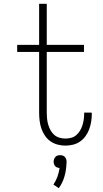

<svg xmlns="http://www.w3.org/2000/svg" viewBox="-20 -755 540 1006"><path d="M323 8Q302 8 281.5 2.5Q261 -3 244 -15Q227 -27 215 -45Q203 -63 196.5 -82.5Q190 -102 187.5 -123Q185 -144 185 -165V-483H70V-520H185V-735H225V-520H420V-483H225V-165Q225 -149 226.5 -133.5Q228 -118 232.5 -102.5Q237 -87 244.5 -73Q252 -59 264 -48.5Q276 -38 291.5 -33.5Q307 -29 323 -29Q338 -29 353 -33Q368 -37 379.5 -47Q391 -57 399 -70Q407 -83 411.5 -97.5Q416 -112 418.5 -127Q421 -142 421 -158V-165H460Q461 -163 461 -160.5Q461 -158 461 -156Q461 -136 457.5 -116Q454 -96 447 -77Q440 -58 428 -41.5Q416 -25 399.5 -13.5Q383 -2 363 3Q343 8 323 8ZM288 231 260 212Q273 193 281 170.5Q289 148 292 125Q286 125 279.5 122.5Q273 120 269 115.5Q265 111 263 104.5Q261 98 261 92Q261 85 263.5 78.5Q266 72 270.5 67Q275 62 281.5 60Q288 58 295 58Q302 58 308.5 60Q315 62 319.5 67Q324 72 326.5 78.5Q329 85 329 92V94L328 105Q327 138 317.5 170.5Q308 203 288 231Z"/></svg>

Font: Iosevka Curly Slab Extralight
Style: Regular
Weight: 200
Monospace: yes
Designer: Belleve Invis
Foundry: Belleve Invis
Version: Version 22.1.2; ttfautohint (v1.8.4)